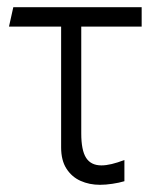

<svg xmlns="http://www.w3.org/2000/svg" viewBox="-20 -500 446 534"><path d="M258 14Q228.5 14 204 3Q179.5 -8 164.8 -31Q150 -54 150 -90V-426H5L17 -480H374V-426H206V-129Q206 -82 219.5 -61Q233 -40 262 -40Q275 -40 290.8 -43.8Q306.5 -47.5 326 -55V4Q311 8.5 292.5 11.2Q274 14 258 14Z"/></svg>

Font: Geologica-Sharp
Style: Regular
Weight: 100
Designer: Sindre Bremnes, Frode Helland
Foundry: Monokrom Skriftforlag AS
Version: Version 1.010;gftools[0.9.28]